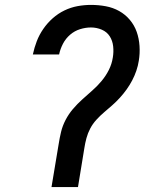

<svg xmlns="http://www.w3.org/2000/svg" viewBox="-20 -763 640 783"><path d="M190 0 219 -174Q223 -200 229 -225Q235 -250 247.5 -274Q260 -298 277.5 -318.5Q295 -339 315.5 -357.5Q336 -376 356.5 -394Q377 -412 394.5 -433Q412 -454 424 -478Q436 -502 440 -528Q444 -551 441.5 -574Q439 -597 427.5 -615Q416 -633 395 -642Q374 -651 351 -651Q329 -651 306.5 -644Q284 -637 266 -621.5Q248 -606 237 -585Q226 -564 221 -541H114Q120 -569 130 -595Q140 -621 156.5 -645Q173 -669 195 -688.5Q217 -708 243 -720.5Q269 -733 296.5 -738Q324 -743 351 -743Q382 -743 411.5 -737.5Q441 -732 466 -718Q491 -704 509.5 -682Q528 -660 537.5 -633Q547 -606 549 -575.5Q551 -545 546 -515Q543 -495 536 -474.5Q529 -454 519 -435Q509 -416 496.5 -398.5Q484 -381 469 -364.5Q454 -348 437.5 -333.5Q421 -319 404.5 -305Q388 -291 373 -274.5Q358 -258 348 -239Q338 -220 332.5 -199.5Q327 -179 324 -159L298 0Z"/></svg>

Font: Iosevka Curly SmBdExObl
Style: Regular
Weight: 600
Width: 7
Italic angle: -9°
Monospace: yes
Designer: Belleve Invis
Foundry: Belleve Invis
Version: Version 11.1.0; ttfautohint (v1.8.3)